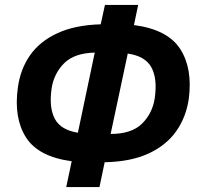

<svg xmlns="http://www.w3.org/2000/svg" viewBox="-20 -744 800 774"><path d="M247 10 269 -94Q134 -112 84.5 -190.5Q35 -269 52 -391Q62 -465 101 -521Q140 -577 211 -610Q282 -643 386 -646L403 -724H537L520 -643Q656 -625 706.5 -546.5Q757 -468 741 -345Q730 -271 690 -214.5Q650 -158 578.5 -125Q507 -92 402 -90L381 10ZM294 -209 362 -532Q279 -530 238 -488.5Q197 -447 188 -387Q177 -310 201 -265Q225 -220 294 -209ZM426 -204Q511 -204 553 -246Q595 -288 604 -349Q615 -428 590 -473Q565 -518 495 -528Z"/></svg>

Font: Noto Sans Condensed
Style: Bold Italic
Weight: 700
Width: 3
Italic angle: -12°
Designer: Monotype Design Team
Foundry: Monotype Imaging Inc.
Version: Version 2.013; ttfautohint (v1.8.4.7-5d5b)